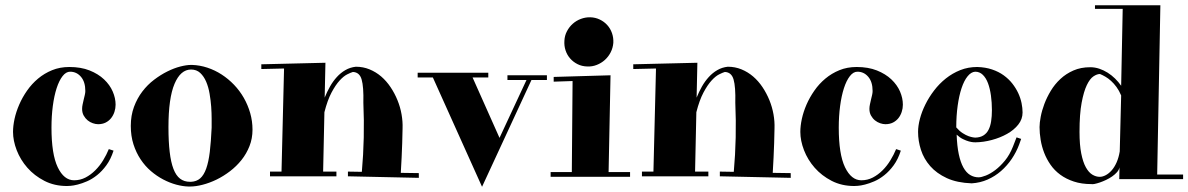

<svg xmlns="http://www.w3.org/2000/svg" viewBox="-20 -675 4543 734"><path d="M421.9 -274.9Q421.9 -260.7 417.5 -247.3Q413.1 -233.9 404.8 -223.4Q396.5 -212.9 384 -206.5Q371.6 -200.2 355 -200.2Q345.7 -200.2 335 -203.9Q324.2 -207.5 315.2 -214.8Q306.2 -222.2 300 -233.2Q293.9 -244.1 293.9 -258.8Q293.9 -267.1 295.9 -276.1Q297.9 -285.2 300 -294.4Q302.2 -303.7 304.2 -312Q306.2 -320.3 306.2 -327.1Q306.2 -361.8 289.6 -381.3Q272.9 -400.9 248 -400.9Q232.4 -400.9 219.2 -384Q206.1 -367.2 196.5 -337.9Q187 -308.6 181.9 -269.8Q176.8 -231 176.8 -187Q176.8 -85.4 200.7 -35.6Q224.6 14.2 263.2 14.2Q286.6 14.2 306.9 3.7Q327.1 -6.8 344.2 -23.9Q361.3 -41 374.3 -62.3Q387.2 -83.5 396 -105L414.1 -99.1Q403.3 -65.9 386.7 -43.2Q370.1 -20.5 351.1 -5.4Q332 9.8 312.7 18.1Q293.5 26.4 277.1 30.5Q260.7 34.7 249.5 35.4Q238.3 36.1 235.8 36.1Q188 36.1 149.7 16.4Q111.3 -3.4 84.7 -33.7Q58.1 -64 43.9 -100.6Q29.8 -137.2 29.8 -170.9Q29.8 -193.4 35.6 -220.5Q41.5 -247.6 53.5 -275.1Q65.4 -302.7 83.5 -328.6Q101.6 -354.5 125.5 -374.5Q149.4 -394.5 179.2 -406.7Q209 -418.9 245.1 -418.9Q289.1 -418.9 322.3 -405.8Q355.5 -392.6 377.7 -371.6Q399.9 -350.6 410.9 -325.2Q421.9 -299.8 421.9 -274.9Z M945.3 -179.2Q945.3 -145.5 933.8 -116.5Q922.4 -87.4 903.1 -63.2Q883.8 -39.1 859.1 -20.3Q834.5 -1.5 807.9 11.5Q781.2 24.4 754.9 31.2Q728.5 38.1 706.1 38.1H701.2Q678.7 37.6 653.6 30.8Q628.4 23.9 603.8 11Q579.1 -2 556.9 -21Q534.7 -40 517.6 -65.7Q500.5 -91.3 490.2 -123.3Q480 -155.3 480 -193.8Q480 -233.4 492.2 -266.4Q504.4 -299.3 524.2 -325.2Q543.9 -351.1 569.1 -370.1Q594.2 -389.2 619.9 -401.9Q645.5 -414.6 669.2 -420.7Q692.9 -426.8 710.4 -426.8H714.4Q744.1 -425.8 772.9 -416.3Q801.8 -406.7 827.4 -390.1Q853 -373.5 874.8 -350.8Q896.5 -328.1 912.1 -300.8Q927.7 -273.4 936.5 -242.7Q945.3 -211.9 945.3 -179.2ZM789.1 -187Q789.1 -199.2 789.1 -220.7Q789.1 -242.2 787.4 -266.8Q785.6 -291.5 781.2 -316.9Q776.9 -342.3 768.1 -362.8Q759.3 -383.3 745.4 -396.2Q731.4 -409.2 710.4 -409.2Q670.4 -409.2 647.2 -354.5Q624 -299.8 624 -189Q624 -133.8 628.7 -94.2Q633.3 -54.7 643.1 -29.3Q652.8 -3.9 668.5 8.1Q684.1 20 706.1 20H710.4Q731.4 19 745.4 6.8Q759.3 -5.4 768.3 -30.5Q777.3 -55.7 782 -94.2Q786.6 -132.8 789.1 -187Z M979 -429.2 1224.1 -435.1 1221.2 -301.8Q1230 -323.7 1241.5 -344Q1252.9 -364.3 1267.6 -380.4Q1282.2 -396.5 1300.3 -407Q1318.4 -417.5 1340.3 -419.9Q1368.2 -419.9 1392.6 -409.9Q1417 -399.9 1437.3 -382.6Q1457.5 -365.2 1473.1 -341.8Q1488.8 -318.4 1499.5 -292Q1510.3 -265.6 1515.1 -238Q1520 -210.4 1519 -184.1Q1518.6 -156.7 1517.6 -127.9Q1516.6 -103 1515.4 -73Q1514.2 -43 1512.2 -14.2L1581.1 -13.2V4.9L1310.1 -1V-19L1363.3 -18.1Q1375 -148.4 1369.1 -282.2Q1370.6 -343.3 1362.5 -371.1Q1354.5 -398.9 1329.1 -399.9Q1320.8 -397.5 1307.1 -390.6Q1293.5 -383.8 1278.1 -366.9Q1262.7 -350.1 1247.3 -321Q1231.9 -292 1220.2 -246.1L1215.3 -19H1266.1V-1H1012.2V-19H1056.2L1065.9 -413.1L979 -411.1Z M1919.9 -387.2H2070.8V-369.1H2011.7L1822.8 39.1L1634.8 -378.9H1576.7V-397H1846.7V-378.9H1786.6L1889.6 -147.9L1992.7 -369.1H1919.9Z M2096.7 -380.9 2314 -387.2 2306.6 -17.1H2388.7V1H2085V-17.1H2166L2168.9 -365.2L2096.7 -362.8ZM2324.7 -511.2Q2323.2 -492.2 2314.7 -475.3Q2306.2 -458.5 2292.5 -446Q2278.8 -433.6 2261.2 -426.8Q2243.7 -419.9 2224.6 -420.9Q2204.6 -421.4 2188 -429.7Q2171.4 -438 2159.7 -451.4Q2147.9 -464.8 2142.1 -482.4Q2136.2 -500 2137.7 -520Q2138.7 -539.1 2147.5 -555.7Q2156.2 -572.3 2169.7 -584.2Q2183.1 -596.2 2200.7 -602.8Q2218.3 -609.4 2236.8 -608.9Q2256.3 -608.4 2272.9 -600.3Q2289.6 -592.3 2301.5 -579.1Q2313.5 -565.9 2319.6 -548.3Q2325.7 -530.8 2324.7 -511.2Z M2400.9 -429.2 2646 -435.1 2643.1 -301.8Q2651.9 -323.7 2663.3 -344Q2674.8 -364.3 2689.5 -380.4Q2704.1 -396.5 2722.2 -407Q2740.2 -417.5 2762.2 -419.9Q2790 -419.9 2814.5 -409.9Q2838.9 -399.9 2859.1 -382.6Q2879.4 -365.2 2895 -341.8Q2910.6 -318.4 2921.4 -292Q2932.1 -265.6 2937 -238Q2941.9 -210.4 2940.9 -184.1Q2940.4 -156.7 2939.5 -127.9Q2938.5 -103 2937.3 -73Q2936 -43 2934.1 -14.2L3002.9 -13.2V4.9L2731.9 -1V-19L2785.2 -18.1Q2796.9 -148.4 2791 -282.2Q2792.5 -343.3 2784.4 -371.1Q2776.4 -398.9 2751 -399.9Q2742.7 -397.5 2729 -390.6Q2715.3 -383.8 2700 -366.9Q2684.6 -350.1 2669.2 -321Q2653.8 -292 2642.1 -246.1L2637.2 -19H2688V-1H2434.1V-19H2478L2487.8 -413.1L2400.9 -411.1Z M3431.6 -274.9Q3431.6 -260.7 3427.2 -247.3Q3422.9 -233.9 3414.6 -223.4Q3406.2 -212.9 3393.8 -206.5Q3381.3 -200.2 3364.7 -200.2Q3355.5 -200.2 3344.7 -203.9Q3334 -207.5 3325 -214.8Q3315.9 -222.2 3309.8 -233.2Q3303.7 -244.1 3303.7 -258.8Q3303.7 -267.1 3305.7 -276.1Q3307.6 -285.2 3309.8 -294.4Q3312 -303.7 3314 -312Q3315.9 -320.3 3315.9 -327.1Q3315.9 -361.8 3299.3 -381.3Q3282.7 -400.9 3257.8 -400.9Q3242.2 -400.9 3229 -384Q3215.8 -367.2 3206.3 -337.9Q3196.8 -308.6 3191.7 -269.8Q3186.5 -231 3186.5 -187Q3186.5 -85.4 3210.4 -35.6Q3234.4 14.2 3272.9 14.2Q3296.4 14.2 3316.7 3.7Q3336.9 -6.8 3354 -23.9Q3371.1 -41 3384 -62.3Q3397 -83.5 3405.8 -105L3423.8 -99.1Q3413.1 -65.9 3396.5 -43.2Q3379.9 -20.5 3360.8 -5.4Q3341.8 9.8 3322.5 18.1Q3303.2 26.4 3286.9 30.5Q3270.5 34.7 3259.3 35.4Q3248 36.1 3245.6 36.1Q3197.8 36.1 3159.4 16.4Q3121.1 -3.4 3094.5 -33.7Q3067.9 -64 3053.7 -100.6Q3039.6 -137.2 3039.6 -170.9Q3039.6 -193.4 3045.4 -220.5Q3051.3 -247.6 3063.2 -275.1Q3075.2 -302.7 3093.3 -328.6Q3111.3 -354.5 3135.3 -374.5Q3159.2 -394.5 3189 -406.7Q3218.8 -418.9 3254.9 -418.9Q3298.8 -418.9 3332 -405.8Q3365.2 -392.6 3387.5 -371.6Q3409.7 -350.6 3420.7 -325.2Q3431.6 -299.8 3431.6 -274.9Z M3889.2 -245.1Q3889.2 -219.2 3872.6 -198.5Q3856 -177.7 3829.8 -163.1Q3803.7 -148.4 3771.7 -139.9Q3739.7 -131.3 3709 -130.9Q3707 -130.9 3700.2 -131.3Q3693.4 -131.8 3683.6 -134.5Q3673.8 -137.2 3661.6 -143.1Q3649.4 -148.9 3637.2 -160.2Q3638.7 -116.7 3645.3 -85.7Q3651.9 -54.7 3662.8 -34.9Q3673.8 -15.1 3688.7 -6.1Q3703.6 2.9 3721.2 2.9Q3731.4 2.9 3748.8 -3.9Q3766.1 -10.7 3784.9 -24.9Q3803.7 -39.1 3821.8 -61Q3839.8 -83 3852.1 -113.8L3866.2 -149.9L3883.8 -144L3876 -122.1Q3865.2 -93.3 3847.7 -67.4Q3830.1 -41.5 3806.9 -21.2Q3783.7 -1 3755.4 11.5Q3727.1 23.9 3694.8 25.9Q3638.7 23.9 3599.6 5.9Q3560.5 -12.2 3536.1 -40Q3511.7 -67.9 3500.7 -102.1Q3489.7 -136.2 3489.7 -170.9Q3489.7 -193.8 3496.8 -220.9Q3503.9 -248 3517.6 -275.6Q3531.2 -303.2 3551 -329.1Q3570.8 -355 3595.9 -375Q3621.1 -395 3651.1 -407Q3681.2 -418.9 3715.8 -418.9Q3747.6 -418 3772.7 -409.4Q3797.9 -400.9 3817.1 -387Q3836.4 -373 3850.1 -355.5Q3863.8 -337.9 3872.6 -319.1Q3881.3 -300.3 3885.3 -281Q3889.2 -261.7 3889.2 -245.1ZM3708 -400.9Q3692.4 -399.9 3679 -383.3Q3665.5 -366.7 3656 -338.1Q3646.5 -309.6 3641.1 -271Q3635.7 -232.4 3635.7 -188Q3647.9 -173.8 3660.2 -166Q3672.4 -158.2 3682.6 -154.5Q3692.9 -150.9 3699.7 -149.9Q3706.5 -148.9 3708 -148.9Q3727.1 -149.4 3739.5 -157.2Q3752 -165 3759 -178.7Q3766.1 -192.4 3769 -211.4Q3772 -230.5 3772 -253.9Q3772 -283.2 3768.3 -309.8Q3764.6 -336.4 3757.1 -356.7Q3749.5 -377 3737.3 -388.9Q3725.1 -400.9 3708 -400.9Z M4259.8 -35.2Q4257.8 -25.4 4250.2 -16.8Q4242.7 -8.3 4231.9 -0.7Q4221.2 6.8 4208.7 12.7Q4196.3 18.6 4184.8 22.5Q4173.3 26.4 4164.8 28.1Q4156.2 29.8 4152.8 28.8Q4114.7 28.8 4085.2 19Q4055.7 9.3 4033.4 -7.1Q4011.2 -23.4 3996.1 -45.2Q3981 -66.9 3971.7 -91.1Q3962.4 -115.2 3958.3 -140.6Q3954.1 -166 3954.1 -189Q3954.1 -205.1 3958.5 -228.5Q3962.9 -252 3972.4 -277.3Q3981.9 -302.7 3997.1 -327.9Q4012.2 -353 4033.7 -373Q4055.2 -393.1 4083.5 -405.5Q4111.8 -418 4147.9 -418Q4165.5 -418 4182.4 -412.4Q4199.2 -406.7 4214.4 -397.2Q4229.5 -387.7 4242.7 -374.8Q4255.9 -361.8 4266.1 -347.2L4272 -641.1H4166V-654.8H4416L4403.8 -7.8H4502.9V9.8H4258.8ZM4184.1 1Q4195.3 1 4207.3 -5.4Q4219.2 -11.7 4230 -23.9Q4240.7 -36.1 4248.8 -54.4Q4256.8 -72.8 4260.7 -96.2L4266.1 -310.1Q4258.3 -328.6 4248.3 -342.3Q4238.3 -356 4227.5 -365.7Q4216.8 -375.5 4205.8 -381.8Q4194.8 -388.2 4185.1 -392.1Q4173.8 -392.1 4160.2 -383.1Q4146.5 -374 4134.8 -349.6Q4123 -325.2 4115 -282.2Q4106.9 -239.3 4106.9 -170.9Q4106.9 -121.6 4113.5 -88.4Q4120.1 -55.2 4131.1 -35.4Q4142.1 -15.6 4156 -7.3Q4169.9 1 4184.1 1Z"/></svg>

Font: Purple Purse
Style: Regular
Weight: 400
Designer: Astigmatic (AOETI)
Foundry: Astigmatic (AOETI)
Version: Version 1.000